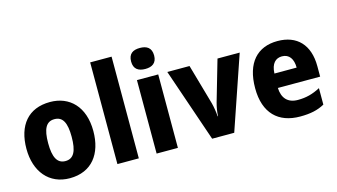

<svg xmlns="http://www.w3.org/2000/svg" viewBox="-87 -1072 2434 1386"><g transform="rotate(-15 1130.5 -379.0)"><path d="M540 -276C540 -458 437 -559 291 -559C128 -559 40 -451 40 -276C40 -105 135 10 289 10C454 10 540 -106 540 -276ZM202 -275C202 -381 228 -431 290 -431C353 -431 378 -380 378 -276C378 -171 353 -118 290 -118C228 -118 202 -171 202 -275Z M806 0V-760H646V0Z M1019 -768C967 -768 933 -747 933 -689C933 -632 968 -611 1019 -611C1069 -611 1105 -632 1105 -689C1105 -747 1070 -768 1019 -768ZM1098 -549H939V0H1098Z M1354 0H1519L1707 -549H1541L1453 -245C1444 -212 1438 -177 1437 -146H1434C1432 -179 1426 -216 1418 -247L1332 -549H1166Z M1991 -559C1841 -559 1748 -462 1748 -271C1748 -84 1848 10 2010 10C2088 10 2142 -2 2193 -30V-153C2136 -123 2087 -110 2025 -110C1950 -110 1910 -154 1907 -231H2223V-309C2223 -470 2136 -559 1991 -559ZM1994 -444C2048 -444 2076 -402 2076 -338H1910C1913 -413 1947 -444 1994 -444Z"/></g></svg>

Font: Noto Sans Gujarati UI SemiCondensed ExtraBold
Style: Regular
Weight: 800
Width: 4
Designer: Jelle Bosma - Monotype Design Team, Universal Thirst
Foundry: Monotype Imaging Inc.
Version: Version 2.106